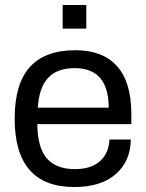

<svg xmlns="http://www.w3.org/2000/svg" viewBox="-20 -740 588 772"><path d="M232 -625V-720H327V-625ZM279 12Q39 12 39 -263Q39 -403 100 -470.5Q161 -538 283 -538Q394 -538 451 -473.5Q508 -409 508 -283V-241H130Q131 -146 168.5 -103Q206 -60 281 -60Q347 -60 382.5 -92.5Q418 -125 420 -179H506Q505 -92 445.5 -40Q386 12 279 12ZM132 -307H417Q417 -466 280 -466Q210 -466 173.5 -427Q137 -388 132 -307Z"/></svg>

Font: Archivo
Style: Regular
Weight: 400
Designer: Hector Gatti
Foundry: Omnibus-Type
Version: Version 2.001